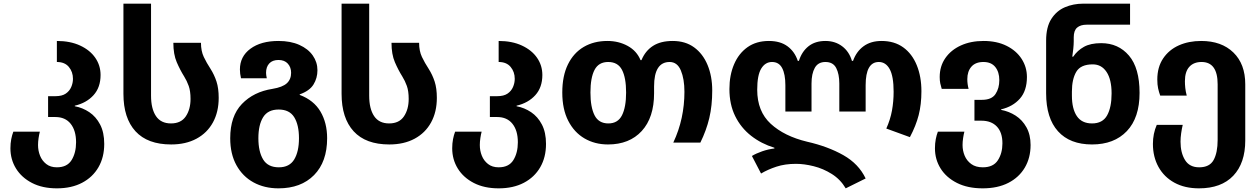

<svg xmlns="http://www.w3.org/2000/svg" viewBox="-20 -780 6893 1050"><path d="M291 250Q212 250 155 220.5Q98 191 67.5 141.5Q37 92 37 31Q37 4 41.5 -19Q46 -42 53 -60H198Q194 -45 191 -25Q188 -5 188 13Q188 44 199 71.5Q210 99 233 117Q256 135 291 135Q347 135 371.5 95.5Q396 56 396 -2Q396 -66 366.5 -103Q337 -140 283 -140H243V-254H283Q319 -254 339.5 -268Q360 -282 369.5 -304Q379 -326 379 -349Q379 -387 356.5 -414Q334 -441 291 -441V-556Q364 -556 418 -531Q472 -506 501 -464Q530 -422 530 -370Q530 -302 491.5 -259.5Q453 -217 389 -202V-199Q432 -191 468.5 -166.5Q505 -142 527.5 -99Q550 -56 550 7Q550 80 518.5 134.5Q487 189 429 219.5Q371 250 291 250Z M916 10Q787 10 721 -62Q655 -134 655 -267V-760H806V-257Q806 -185 833 -145Q860 -105 915 -105Q970 -105 996 -143.5Q1022 -182 1022 -239Q1022 -282 1012 -310Q1002 -338 987 -362Q965 -397 946.5 -440Q928 -483 928 -546H1079Q1079 -501 1094.5 -468.5Q1110 -436 1131 -404Q1152 -371 1164 -334Q1176 -297 1176 -245Q1176 -168 1144.5 -110.5Q1113 -53 1054.5 -21.5Q996 10 916 10Z M1503 250Q1426 250 1366.5 217.5Q1307 185 1273 123.5Q1239 62 1239 -24Q1239 -145 1303 -211.5Q1367 -278 1470 -294Q1525 -303 1548.5 -324.5Q1572 -346 1572 -382Q1572 -412 1554 -432Q1536 -452 1503 -452Q1470 -452 1452.5 -433Q1435 -414 1435 -382Q1435 -370 1439 -352H1298Q1292 -377 1292 -400Q1292 -471 1349.5 -513.5Q1407 -556 1503 -556Q1569 -556 1617 -534.5Q1665 -513 1690.5 -476.5Q1716 -440 1716 -396Q1716 -353 1694.5 -318Q1673 -283 1619 -264V-261Q1696 -232 1732.5 -170Q1769 -108 1769 -24Q1769 105 1697.5 177.5Q1626 250 1503 250ZM1505 135Q1563 135 1589 92Q1615 49 1615 -24Q1615 -97 1589 -139Q1563 -181 1504 -181Q1445 -181 1419 -139Q1393 -97 1393 -24Q1393 49 1419 92Q1445 135 1505 135Z M2109 10Q1980 10 1914 -62Q1848 -134 1848 -267V-760H1999V-257Q1999 -185 2026 -145Q2053 -105 2108 -105Q2163 -105 2189 -143.5Q2215 -182 2215 -239Q2215 -282 2205 -310Q2195 -338 2180 -362Q2158 -397 2139.5 -440Q2121 -483 2121 -546H2272Q2272 -501 2287.5 -468.5Q2303 -436 2324 -404Q2345 -371 2357 -334Q2369 -297 2369 -245Q2369 -168 2337.5 -110.5Q2306 -53 2247.5 -21.5Q2189 10 2109 10Z M2707 250Q2628 250 2571 220.5Q2514 191 2483.5 141.5Q2453 92 2453 31Q2453 4 2457.5 -19Q2462 -42 2469 -60H2614Q2610 -45 2607 -25Q2604 -5 2604 13Q2604 44 2615 71.5Q2626 99 2649 117Q2672 135 2707 135Q2763 135 2787.5 95.5Q2812 56 2812 -2Q2812 -66 2782.5 -103Q2753 -140 2699 -140H2659V-254H2699Q2735 -254 2755.5 -268Q2776 -282 2785.5 -304Q2795 -326 2795 -349Q2795 -387 2772.5 -414Q2750 -441 2707 -441V-556Q2780 -556 2834 -531Q2888 -506 2917 -464Q2946 -422 2946 -370Q2946 -302 2907.5 -259.5Q2869 -217 2805 -202V-199Q2848 -191 2884.5 -166.5Q2921 -142 2943.5 -99Q2966 -56 2966 7Q2966 80 2934.5 134.5Q2903 189 2845 219.5Q2787 250 2707 250Z M3305 10Q3233 10 3176.5 -23Q3120 -56 3087.5 -119.5Q3055 -183 3055 -274Q3055 -365 3086 -428Q3117 -491 3172.5 -523.5Q3228 -556 3302 -556Q3363 -556 3412.5 -529Q3462 -502 3483 -451H3488Q3509 -502 3551 -529Q3593 -556 3659 -556Q3728 -556 3776 -521Q3824 -486 3849.5 -424.5Q3875 -363 3875 -285Q3875 -202 3859 -134.5Q3843 -67 3810 0H3662Q3693 -66 3708 -135.5Q3723 -205 3723 -278Q3723 -348 3703.5 -394.5Q3684 -441 3642 -441Q3557 -441 3557 -307V-270Q3557 -137 3489.5 -63.5Q3422 10 3305 10ZM3307 -105Q3359 -105 3381.5 -149.5Q3404 -194 3404 -274Q3404 -355 3381.5 -398Q3359 -441 3306 -441Q3254 -441 3231.5 -398Q3209 -355 3209 -274Q3209 -194 3231.5 -149.5Q3254 -105 3307 -105Z M4605 250Q4576 201 4529 171.5Q4482 142 4430 129Q4378 116 4333 116Q4273 116 4226 131.5Q4179 147 4142 169L4092 73Q4115 59 4148 47.5Q4181 36 4215 32V28Q4143 6 4087.5 -37.5Q4032 -81 4000.5 -145Q3969 -209 3969 -293Q3969 -369 3994.5 -428.5Q4020 -488 4068 -522Q4116 -556 4185 -556Q4247 -556 4286.5 -527Q4326 -498 4343 -447H4349Q4365 -498 4401.5 -527Q4438 -556 4494 -556Q4547 -556 4585.5 -527Q4624 -498 4639 -447H4645Q4663 -498 4702.5 -527Q4742 -556 4801 -556Q4871 -556 4919.5 -521Q4968 -486 4993.5 -423.5Q5019 -361 5019 -281Q5019 -209 5004 -150.5Q4989 -92 4956 -30L4827 -77Q4849 -126 4858 -175.5Q4867 -225 4867 -278Q4867 -363 4845.5 -402Q4824 -441 4786 -441Q4714 -441 4714 -314V-170H4570V-323Q4570 -375 4553 -408Q4536 -441 4494 -441Q4454 -441 4436 -409Q4418 -377 4418 -323V-170H4275V-314Q4275 -374 4257.5 -407.5Q4240 -441 4202 -441Q4165 -441 4143 -405Q4121 -369 4121 -289Q4121 -171 4195 -103Q4269 -35 4394 -5Q4508 21 4592 68.5Q4676 116 4714 196Z M5354 250Q5272 250 5213.5 220.5Q5155 191 5124 141.5Q5093 92 5093 31Q5093 4 5097.5 -19Q5102 -42 5109 -60H5254Q5250 -45 5247 -25Q5244 -5 5244 13Q5244 44 5255.5 71.5Q5267 99 5291.5 117Q5316 135 5355 135Q5412 135 5437 96.5Q5462 58 5462 4Q5462 -56 5431.5 -88Q5401 -120 5347 -120H5309V-234H5350Q5403 -234 5424 -265.5Q5445 -297 5445 -342Q5445 -386 5423 -413.5Q5401 -441 5358 -441Q5315 -441 5292.5 -415.5Q5270 -390 5270 -347Q5270 -320 5277 -294H5130Q5125 -310 5122 -324.5Q5119 -339 5119 -359Q5119 -418 5150 -462.5Q5181 -507 5235 -531.5Q5289 -556 5359 -556Q5431 -556 5484.5 -529.5Q5538 -503 5567 -458Q5596 -413 5596 -359Q5596 -284 5557.5 -240.5Q5519 -197 5455 -182V-179Q5498 -171 5534.5 -147.5Q5571 -124 5593.5 -83.5Q5616 -43 5616 13Q5616 83 5584.5 136.5Q5553 190 5494.5 220Q5436 250 5354 250Z M5952 10Q5831 10 5766 -62Q5701 -134 5701 -270V-558Q5701 -632 5729.5 -676.5Q5758 -721 5804 -740.5Q5850 -760 5904 -760H6160V-645H5923Q5889 -645 5870.5 -629Q5852 -613 5852 -576V-554Q5852 -537 5849.5 -512.5Q5847 -488 5844 -470H5849Q5872 -504 5908 -524Q5944 -544 6002 -544Q6096 -544 6154 -476Q6212 -408 6212 -272Q6212 -136 6142.5 -63Q6073 10 5952 10ZM5952 -105Q6010 -105 6034.5 -149Q6059 -193 6059 -269Q6059 -345 6031.5 -386.5Q6004 -428 5956 -428Q5890 -428 5866 -387.5Q5842 -347 5842 -279V-257Q5842 -185 5869 -145Q5896 -105 5952 -105Z M6537 250Q6459 250 6402.5 219Q6346 188 6315.5 133Q6285 78 6285 7Q6285 -49 6306 -97H6448Q6443 -76 6439.5 -51.5Q6436 -27 6436 -5Q6436 55 6460.5 95Q6485 135 6538 135Q6595 135 6617 95Q6639 55 6639 -15V-319Q6639 -441 6551 -441Q6508 -441 6484 -414.5Q6460 -388 6460 -336Q6460 -318 6462 -299Q6464 -280 6470 -257H6325Q6318 -276 6313.5 -296.5Q6309 -317 6309 -345Q6309 -413 6341 -460.5Q6373 -508 6427 -532Q6481 -556 6549 -556Q6660 -556 6725 -493Q6790 -430 6790 -319V-12Q6790 112 6724.5 181Q6659 250 6537 250Z"/></svg>

Font: Noto Sans Georgian Bold
Style: Regular
Weight: 700
Designer: Monotype Design Team, Akaki Razmadze
Foundry: Google LLC
Version: Version 2.005; ttfautohint (v1.8.4.7-5d5b)